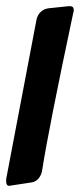

<svg xmlns="http://www.w3.org/2000/svg" viewBox="-54 -601 259 622"><path d="M102 -574 168 -581H173Q185 -581 185 -568Q185 -564 183 -558Q104 -186 83 -52Q81 -35 71.5 -23.5Q62 -12 48 -10L-18 0Q-21 1 -24 1Q-34 1 -34 -13V-21L64 -536Q67 -552 77.5 -562Q88 -572 102 -574Z"/></svg>

Font: Bangerz Fix
Style: Regular
Weight: 400
Designer: vernon adams
Foundry: Vernon Adams
Version: Version 2.10;December 28, 2023;FontCreator 13.0.0.2683 64-bi